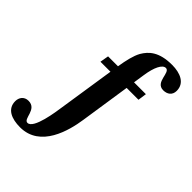

<svg xmlns="http://www.w3.org/2000/svg" viewBox="-428 -837 1192 1192"><g transform="rotate(45 168.0 -241.0)"><path d="M-28 230C150 230 201 28 217 -80L267 -411H371L379 -468H275L286 -541C298 -623 323 -671 352 -671C372 -671 376 -644 383 -616C390 -589 401 -561 438 -561C473 -561 500 -580 500 -618C500 -686 437 -712 366 -712C251 -712 205 -667 176 -618C156 -582 144 -529 134 -468H47L37 -411H125L69 -45C62 3 38 178 -15 178C-53 178 -30 76 -107 76C-145 76 -164 105 -164 136C-164 204 -104 230 -28 230Z"/></g></svg>

Font: STIX Two Text
Style: Bold Italic
Weight: 700
Italic angle: -12°
Designer: Ross Mills, John Hudson & Paul Hanslow, Tiro Typeworks Ltd; with prior portions MicroPress Inc. and Coen Hoffman, Elsevi
Foundry: Tiro Typeworks Ltd
Version: Version 2.13 b171